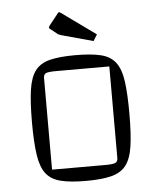

<svg xmlns="http://www.w3.org/2000/svg" viewBox="-51 -733 643 785"><g transform="rotate(-5 270.5 -340.5)"><path d="M271 8Q206 8 166.5 -2Q127 -12 106.5 -39Q86 -66 78.5 -117Q71 -168 71 -250Q71 -332 78.5 -383Q86 -434 106.5 -461Q127 -488 166.5 -498Q206 -508 271 -508Q336 -508 375.5 -498.5Q415 -489 436 -461.5Q457 -434 464 -383Q471 -332 471 -250Q471 -168 463.5 -117Q456 -66 435 -39Q414 -12 374.5 -2Q335 8 271 8ZM136 -50H355Q385 -50 395.5 -54.5Q406 -59 406 -74V-450H187Q156 -450 146 -445.5Q136 -441 136 -426ZM351 -559 223 -594Q214 -597 210.5 -598.5Q207 -600 203 -604L180 -622Q174 -626 174 -630Q174 -633 180 -641L216 -686Q218 -689 221 -689Q222 -689 228 -685L367 -585Z"/></g></svg>

Font: Changa ExtraLight
Style: Regular
Weight: 250
Designer: Eduardo Rodriguez Tunni
Foundry: Eduardo Rodriguez Tunni
Version: Version 3.002; ttfautohint (v1.8.2)